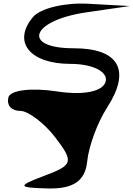

<svg xmlns="http://www.w3.org/2000/svg" viewBox="-20 -678 752 1082"><path d="M27 -128C17 -83 45 -53 95 -53C139 -53 232 18 292 97C397 235 392 252 229 313C75 371 78 380 253 384C393 387 460 341 471 234C480 146 528 15 583 -71C720 -282 651 -406 395 -406C101 -406 154 -562 464 -608L711 -644L475 -657C344 -664 207 -631 166 -582C48 -442 148 -318 377 -318C501 -318 587 -275 576 -221C564 -163 454 -139 300 -163C155 -185 36 -170 27 -128Z"/></svg>

Font: Venom Sans
Style: Obl
Weight: 400
Version: Version 1.001